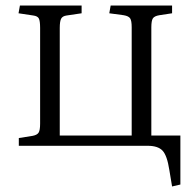

<svg xmlns="http://www.w3.org/2000/svg" viewBox="-20 -527 702 694"><path d="M602 147 592 87Q584 35 567.5 17.5Q551 0 514 0H48V-28L98 -36Q114 -39 119.5 -47.5Q125 -56 125 -80V-426Q125 -451 120.5 -460Q116 -469 100 -471L47 -479L52 -507H275V-479L221 -471Q206 -469 201 -459.5Q196 -450 196 -426V-37H456V-429Q456 -452 450.5 -460.5Q445 -469 427 -472L375 -479L380 -507H602V-479L556 -472Q538 -469 532.5 -460.5Q527 -452 527 -428V-37H632V140Z"/></svg>

Font: Literata 36pt Light
Style: Regular
Weight: 300
Designer: Latin by Veronika Burian and Jose Scaglione. Greek by Irene Vlachou. Cyrillic by Vera Evstafieva.
Foundry: TypeTogether
Version: Version 3.002